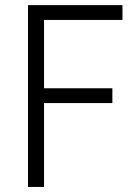

<svg xmlns="http://www.w3.org/2000/svg" viewBox="-20 -740 540 760"><path d="M90.8 -719.7H464.8V-661.1H154.3V-390.6H424.8V-332H154.3V0H90.8Z"/></svg>

Font: Reddit Sans Fudge Light
Style: Regular
Weight: 300
Designer: Stephen Hutchings
Foundry: Reddit
Version: Version 1.013